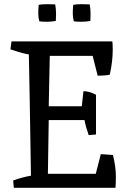

<svg xmlns="http://www.w3.org/2000/svg" viewBox="-20 -898 635 918"><path d="M218 -631 213 -390H371L379 -462Q407 -462 439 -445V-255L404 -252Q389 -295 384 -324H213Q211 -237 209 -67H438L462 -161L520 -157Q534 -100 534 -56.5Q534 -13 532 0H46L43 -35Q87 -51 128 -58Q122 -448 118 -638Q96 -640 30 -662L35 -700H517Q519 -687 519 -660Q519 -605 505 -541Q483 -536 447 -536L423 -631ZM247 -798Q227 -794 204.5 -794Q182 -794 168 -796Q163 -814 163 -832.5Q163 -851 165 -875Q180 -878 206 -878Q232 -878 244 -877Q248 -855 248 -831.5Q248 -808 247 -798ZM412 -798Q392 -794 369.5 -794Q347 -794 333 -796Q328 -814 328 -832.5Q328 -851 330 -875Q345 -878 371 -878Q397 -878 409 -877Q413 -855 413 -831.5Q413 -808 412 -798Z"/></svg>

Font: Inika
Style: Regular
Weight: 400
Designer: Constanza Artigas Preller
Foundry: Constanza Artigas Preller
Version: Version 1.001